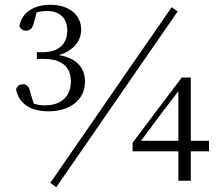

<svg xmlns="http://www.w3.org/2000/svg" viewBox="-20 -755 922 802"><path d="M215 27 722 -707 697 -725 190 9ZM183 -290C268 -290 335 -335 335 -414C335 -474 298 -513 225 -525C284 -541 319 -582 319 -631C319 -692 270 -735 190 -735C128 -735 72 -708 61 -646C66 -633 77 -627 88 -627C105 -627 117 -636 122 -662L133 -703C148 -708 162 -709 176 -709C230 -709 261 -679 261 -627C261 -569 221 -537 160 -537H134V-509H163C240 -509 276 -474 276 -415C276 -354 238 -315 168 -315C151 -315 136 -317 121 -322L108 -364C102 -394 92 -403 76 -403C63 -403 53 -398 47 -382C59 -321 108 -290 183 -290ZM725 0H777V-123H853V-167H777V-431H739L534 -159V-123H725ZM569 -167 654 -281 725 -374V-167Z"/></svg>

Font: Noto Serif SC Light
Style: Regular
Weight: 300
Designer: Ryoko NISHIZUKA 西塚涼子 (kana & ideographs); Frank Grießhammer (Latin, Greek & Cyrillic); Wenlong ZHANG 张文龙 (bopomofo); San
Foundry: Adobe
Version: Version 2.001;hotconv 1.1.0;makeotfexe 2.6.0